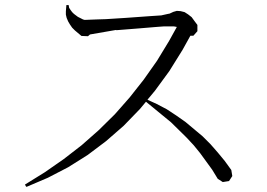

<svg xmlns="http://www.w3.org/2000/svg" viewBox="-20 -721 1040 747"><path d="M82 5.9 77.1 -2.9 154.3 -50.8 228.5 -102.5 297.9 -156.2 364.3 -214.8 426.8 -276.4 484.4 -341.8 539.1 -411.1 590.8 -484.4 637.7 -561.5 668 -616.2 657.2 -618.2H638.7H616.2L588.9 -616.2L519.5 -610.4L432.6 -603.5L431.6 -604.5L330.1 -586.9L322.3 -580.1L298.8 -581.1H297.9H296.9L271.5 -602.5L260.7 -613.3L252 -626L245.1 -637.7L239.3 -651.4L236.3 -664.1V-676.8L237.3 -689.5L238.3 -701.2H247.1L249 -690.4L254.9 -681.6L260.7 -673.8L267.6 -667L275.4 -661.1L283.2 -655.3L293 -650.4L302.7 -645.5L308.6 -643.6H310.5L333 -644.5L359.4 -645.5L391.6 -646.5L468.8 -651.4L563.5 -658.2L607.4 -661.1L633.8 -667L639.6 -668L641.6 -668.9L654.3 -674.8L668 -678.7L682.6 -677.7L698.2 -673.8L711.9 -665L725.6 -654.3L736.3 -639.6L748 -624V-599.6L732.4 -582H720.7L690.4 -527.3L638.7 -444.3L583 -368.2L553.7 -333L589.8 -316.4L628.9 -295.9L666 -271.5L702.1 -246.1L768.6 -190.4L798.8 -160.2L827.1 -127.9L854.5 -94.7L879.9 -59.6L883.8 -36.1L871.1 -16.6L846.7 -12.7L827.1 -25.4L805.7 -60.5L758.8 -125L733.4 -156.2L705.1 -186.5L645.5 -245.1L547.9 -325.2L524.4 -296.9L460.9 -231.4L392.6 -171.9L321.3 -118.2L245.1 -70.3L166 -29.3L85.9 4.9Z"/></svg>

Font: Kurinto Seri
Style: Regular
Weight: 400
Designer: Kurinto was developed by Clint Goss from a range of fonts that are compatible with the SIL Open Font License Version 1.1
Foundry: Clinton F. Goss
Version: Version 2.196; July 25, 2020